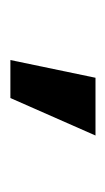

<svg xmlns="http://www.w3.org/2000/svg" viewBox="65 -882 208 379"><g transform="rotate(90 169.5 -693.0)"><path d="M99 -609H174L248 -777H134Z"/></g></svg>

Font: Wafeq Semi Bold
Style: Regular
Weight: 600
Designer: Rasmus Andersson & Azza Alameddine
Foundry: Google & TypeTogether
Version: Version 3.000;January 28, 2025;FontCreator 15.0.0.3014 64-bi